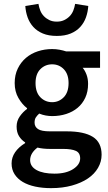

<svg xmlns="http://www.w3.org/2000/svg" viewBox="-20 -757 560 994"><path d="M244 217Q200 217 162.5 209Q125 201 98 185Q71 169 55.5 145Q40 121 40 89Q40 58 58 31.5Q76 5 110 -16V-20Q91 -32 78.5 -52Q66 -72 66 -102Q66 -131 82.5 -154.5Q99 -178 120 -193V-197Q95 -216 75.5 -249.5Q56 -283 56 -327Q56 -369 72 -402Q88 -435 114.5 -457.5Q141 -480 176 -491.5Q211 -503 250 -503Q270 -503 288.5 -499.5Q307 -496 322 -491H498V-406H408Q420 -392 428 -370.5Q436 -349 436 -323Q436 -282 421.5 -251Q407 -220 382 -199Q357 -178 323 -167Q289 -156 250 -156Q234 -156 217 -159Q200 -162 183 -169Q172 -159 165.5 -149Q159 -139 159 -122Q159 -101 176.5 -89Q194 -77 239 -77H326Q415 -77 460.5 -48.5Q506 -20 506 44Q506 80 487.5 112Q469 144 435 167Q401 190 352.5 203.5Q304 217 244 217ZM250 -228Q285 -228 310 -253.5Q335 -279 335 -327Q335 -373 310.5 -398.5Q286 -424 250 -424Q214 -424 189 -399Q164 -374 164 -327Q164 -279 189 -253.5Q214 -228 250 -228ZM262 142Q322 142 358.5 118.5Q395 95 395 63Q395 34 372.5 24Q350 14 308 14H241Q201 14 174 7Q136 36 136 72Q136 105 169.5 123.5Q203 142 262 142ZM274 -571Q232 -571 202 -583.5Q172 -596 152.5 -617.5Q133 -639 123 -667Q113 -695 111 -726L179 -737Q182 -719 188.5 -702.5Q195 -686 207 -673.5Q219 -661 235.5 -653Q252 -645 274 -645Q296 -645 312.5 -653Q329 -661 341 -673.5Q353 -686 359.5 -702.5Q366 -719 369 -737L437 -726Q435 -695 425 -667Q415 -639 395.5 -617.5Q376 -596 346 -583.5Q316 -571 274 -571Z"/></svg>

Font: Processing Sans Pro Semibold
Style: Regular
Weight: 600
Designer: Paul D. Hunt
Foundry: Adobe Systems Incorporated
Version: Version 2.020;PS 2.000;hotconv 1.0.86;makeotf.lib2.5.63406